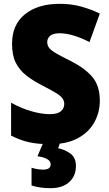

<svg xmlns="http://www.w3.org/2000/svg" viewBox="-20 -810 572 1004"><path d="M502 -283Q502 -222 473 -170Q444 -118 386.5 -87Q329 -56 242 -56Q179 -56 133 -66Q87 -76 38 -101V-273Q90 -244 143.5 -228.5Q197 -213 241 -213Q280 -213 298 -228Q316 -243 316 -266Q316 -283 306 -296.5Q296 -310 271 -325Q246 -340 203 -362Q154 -387 118 -415Q82 -443 62.5 -482Q43 -521 43 -581Q43 -681 110.5 -735.5Q178 -790 293 -790Q353 -790 405 -775.5Q457 -761 502 -739L448 -590Q405 -612 365.5 -624Q326 -636 291 -636Q258 -636 242.5 -623Q227 -610 227 -590Q227 -572 237.5 -559Q248 -546 274.5 -530.5Q301 -515 350 -491Q423 -454 462.5 -408Q502 -362 502 -283ZM377 58Q377 111 341.5 142.5Q306 174 245 174Q214 174 188.5 170Q163 166 145 160V67Q161 72 176 74.5Q191 77 206 77Q245 77 245 49Q245 17 176 7L207 -66H295L284 -35Q319 -28 348 -7Q377 14 377 58Z"/></svg>

Font: Noto Sans Malayalam UI SemiCondensed Black
Style: Regular
Weight: 900
Width: 4
Designer: Jelle Bosma - Monotype Design Team
Foundry: Monotype Imaging Inc.
Version: Version 2.104; ttfautohint (v1.8.4.7-5d5b)